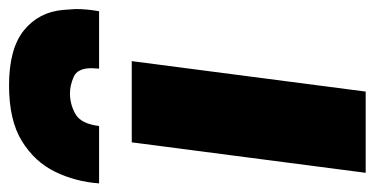

<svg xmlns="http://www.w3.org/2000/svg" viewBox="-252 -622 848 435"><g transform="rotate(-90 172.5 -404.0)"><path d="M365 -604H235L236 -621Q236 -653 216.5 -661.5Q197 -670 179 -670Q154 -670 132 -657.5Q110 -645 105 -604H-25Q-21 -658 1.5 -704Q24 -750 71 -779Q118 -808 197 -808Q280 -808 321.5 -774.5Q363 -741 368 -686L370 -657Q370 -631 365 -604ZM183 0H-1L68 -530H252Z"/></g></svg>

Font: Tanohe Sans ExtraBold
Style: Italic
Weight: 800
Designer: Village Type and Design LLC & Cristiano Sobral
Foundry: Cooper Hewitt Smithsonian Design Museum
Version: Version 1.00;September 29, 2021;FontCreator 13.0.0.2655 64-b